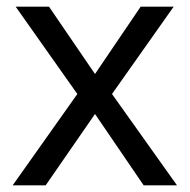

<svg xmlns="http://www.w3.org/2000/svg" viewBox="-20 -556 569 576"><path d="M212 -274 18 0H117L265 -214L411 0H511L316 -274L501 -536H402L265 -334L127 -536H27Z"/></svg>

Font: Noto Sans Inscriptional Parthian
Style: Regular
Weight: 400
Designer: Monotype Design Team
Foundry: Monotype Imaging Inc.
Version: Version 2.003